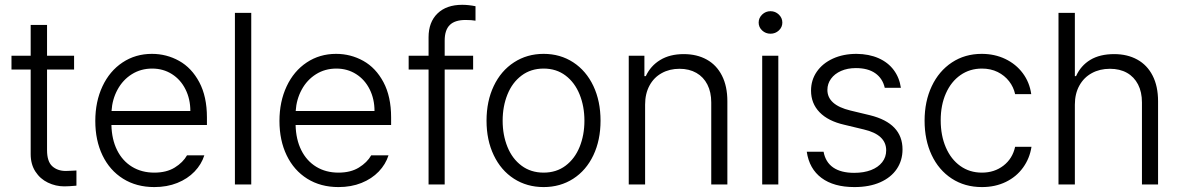

<svg xmlns="http://www.w3.org/2000/svg" viewBox="-20 -760 4862 791"><path d="M285.2 -473.6H173.8V-141.6Q173.8 -94.7 195.3 -75.2Q216.8 -55.7 251 -55.7L275.4 -56.6Q283.2 -57.6 294.9 -57.6V4.9Q262.7 7.8 245.1 7.8Q209.5 7.8 177.5 -7.6Q145.5 -22.9 126 -53Q106.4 -83 106.4 -125V-473.6H27.3V-530.3H106.4V-657.2H173.8V-530.3H285.2Z M372.6 -261.7Q372.6 -341.3 402.1 -404.3Q431.6 -467.3 484.9 -502.7Q538.1 -538.1 606 -538.1Q666 -538.1 717.8 -509.3Q769.5 -480.5 801 -421.4Q832.5 -362.3 832.5 -276.4V-245.1H439Q440.4 -185.5 462.4 -141.4Q484.4 -97.2 523.9 -73Q563.5 -48.8 615.7 -48.8Q666 -48.8 700 -69.8Q733.9 -90.8 750.5 -120.1H821.8Q810.1 -83 781.5 -53.2Q752.9 -23.4 710.4 -6.3Q668 10.7 615.7 10.7Q542 10.7 487.1 -23.7Q432.1 -58.1 402.3 -119.9Q372.6 -181.6 372.6 -261.7ZM764.2 -302.7Q764.2 -352.1 744.1 -392.1Q724.1 -432.1 688.2 -454.8Q652.3 -477.5 606.9 -477.5Q560.1 -477.5 522.9 -454.1Q485.8 -430.7 464.1 -390.6Q442.4 -350.6 439.5 -302.7Z M1015.1 0H947.8V-707H1015.1Z M1131.3 -261.7Q1131.3 -341.3 1160.9 -404.3Q1190.4 -467.3 1243.7 -502.7Q1296.9 -538.1 1364.7 -538.1Q1424.8 -538.1 1476.6 -509.3Q1528.3 -480.5 1559.8 -421.4Q1591.3 -362.3 1591.3 -276.4V-245.1H1197.8Q1199.2 -185.5 1221.2 -141.4Q1243.2 -97.2 1282.7 -73Q1322.3 -48.8 1374.5 -48.8Q1424.8 -48.8 1458.7 -69.8Q1492.7 -90.8 1509.3 -120.1H1580.6Q1568.8 -83 1540.3 -53.2Q1511.7 -23.4 1469.2 -6.3Q1426.8 10.7 1374.5 10.7Q1300.8 10.7 1245.8 -23.7Q1190.9 -58.1 1161.1 -119.9Q1131.3 -181.6 1131.3 -261.7ZM1522.9 -302.7Q1522.9 -352.1 1502.9 -392.1Q1482.9 -432.1 1447 -454.8Q1411.1 -477.5 1365.7 -477.5Q1318.8 -477.5 1281.7 -454.1Q1244.6 -430.7 1222.9 -390.6Q1201.2 -350.6 1198.2 -302.7Z M1929.2 -473.6H1812V0H1745.6V-473.6H1663.6V-530.3H1745.6V-606.4Q1745.6 -668.9 1782.5 -704.6Q1819.3 -740.2 1884.3 -740.2Q1909.7 -740.2 1939 -734.4V-674.8Q1923.3 -677.7 1897.9 -677.7Q1854 -677.7 1833 -657Q1812 -636.2 1812 -592.8V-530.3H1929.2Z M1984.4 -262.7Q1984.4 -343.3 2014.2 -405.8Q2043.9 -468.3 2097.7 -503.2Q2151.4 -538.1 2219.7 -538.1Q2288.1 -538.1 2341.6 -503.2Q2395 -468.3 2424.6 -405.8Q2454.1 -343.3 2454.1 -262.7Q2454.1 -182.6 2424.6 -120.4Q2395 -58.1 2341.6 -23.7Q2288.1 10.7 2219.7 10.7Q2150.9 10.7 2097.4 -23.7Q2043.9 -58.1 2014.2 -120.4Q1984.4 -182.6 1984.4 -262.7ZM2387.7 -262.7Q2387.7 -321.8 2367.9 -370.8Q2348.1 -419.9 2310.1 -448.7Q2272 -477.5 2219.7 -477.5Q2167 -477.5 2128.7 -448.7Q2090.3 -419.9 2070.6 -370.8Q2050.8 -321.8 2050.8 -262.7Q2050.8 -203.6 2070.6 -154.8Q2090.3 -106 2128.7 -77.4Q2167 -48.8 2219.7 -48.8Q2272 -48.8 2310.1 -77.4Q2348.1 -106 2367.9 -154.8Q2387.7 -203.6 2387.7 -262.7Z M2637.7 0H2570.3V-530.3H2634.8V-446.3H2640.6Q2660.2 -488.8 2700 -512.9Q2739.7 -537.1 2796.9 -537.1Q2851.1 -537.1 2891.6 -514.6Q2932.1 -492.2 2954.3 -448.5Q2976.6 -404.8 2976.6 -342.8V0H2910.2V-337.9Q2910.2 -380.4 2894.3 -411.6Q2878.4 -442.9 2848.9 -459.7Q2819.3 -476.6 2779.3 -476.6Q2738.3 -476.6 2706.1 -458.7Q2673.8 -440.9 2655.8 -407.5Q2637.7 -374 2637.7 -329.1Z M3120.1 -530.3H3186.5V0H3120.1ZM3105.5 -667Q3105.5 -686 3119.9 -700Q3134.3 -713.9 3154.3 -713.9Q3174.3 -713.9 3188.7 -700Q3203.1 -686 3203.1 -667Q3203.1 -647.9 3188.7 -634.5Q3174.3 -621.1 3154.3 -621.1Q3134.3 -621.1 3119.9 -634.5Q3105.5 -647.9 3105.5 -667Z M3505.9 -479.5Q3471.7 -479.5 3445.1 -467.8Q3418.5 -456.1 3403.6 -435.5Q3388.7 -415 3388.7 -389.6Q3388.7 -327.6 3483.4 -304.7L3564.5 -285.2Q3698.2 -252 3698.2 -144.5Q3698.2 -99.1 3674.6 -64Q3650.9 -28.8 3606.2 -9Q3561.5 10.7 3500 10.7Q3415 10.7 3364.5 -26.9Q3314 -64.5 3303.7 -134.8H3373Q3380.9 -91.8 3412.8 -69.8Q3444.8 -47.9 3499 -47.9Q3538.6 -47.9 3568.4 -59.3Q3598.1 -70.8 3614.5 -91.8Q3630.9 -112.8 3630.9 -140.6Q3630.9 -205.1 3539.1 -226.6L3458 -246.1Q3391.6 -261.2 3356.4 -297.6Q3321.3 -334 3321.3 -386.7Q3321.3 -430.2 3345 -464.6Q3368.7 -499 3411.4 -518.6Q3454.1 -538.1 3508.8 -538.1Q3560.1 -537.6 3599.4 -520.3Q3638.7 -502.9 3662.1 -471.4Q3685.5 -439.9 3691.4 -398.4H3625Q3616.2 -437 3585.9 -458.3Q3555.7 -479.5 3505.9 -479.5Z M3789.1 -262.7Q3789.1 -342.3 3818.6 -404.8Q3848.1 -467.3 3901.6 -502.7Q3955.1 -538.1 4024.4 -538.1Q4077.6 -538.1 4121.6 -517.1Q4165.5 -496.1 4193.6 -458.5Q4221.7 -420.9 4228.5 -372.1H4162.1Q4155.8 -401.4 4137.2 -425.3Q4118.7 -449.2 4090.1 -463.4Q4061.5 -477.5 4025.4 -477.5Q3975.6 -477.5 3937 -450.7Q3898.4 -423.8 3877 -375.5Q3855.5 -327.1 3855.5 -264.6Q3855.5 -201.7 3876.7 -152.6Q3897.9 -103.5 3936.3 -76.2Q3974.6 -48.8 4025.4 -48.8Q4076.7 -48.8 4114 -77.6Q4151.4 -106.4 4162.1 -155.3H4229.5Q4222.2 -107.4 4194.8 -69.6Q4167.5 -31.7 4123.8 -10.5Q4080.1 10.7 4025.4 10.7Q3954.6 10.7 3900.9 -24.4Q3847.2 -59.6 3818.1 -121.6Q3789.1 -183.6 3789.1 -262.7Z M4408.2 0H4340.8V-707H4408.2V-446.3H4413.1Q4432.6 -489.7 4471.9 -513.4Q4511.2 -537.1 4570.3 -537.1Q4624.5 -537.1 4665.3 -514.6Q4706.1 -492.2 4728.5 -448.5Q4751 -404.8 4751 -342.8V0H4684.6V-337.9Q4684.6 -380.9 4668.5 -412.1Q4652.3 -443.4 4622.8 -460Q4593.3 -476.6 4552.7 -476.6Q4510.7 -476.6 4478 -458.7Q4445.3 -440.9 4426.8 -407.5Q4408.2 -374 4408.2 -329.1Z"/></svg>

Font: Pretendard JP Light
Style: Regular
Weight: 300
Designer: Base glyphs from Inter by Rasmus Andersson; Hangeul glyphs from Noto Sans CJK(Source Han Sans) by Jang Soo-young and Kan
Foundry: Kil Hyung-jin
Version: Version 1.309